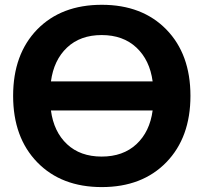

<svg xmlns="http://www.w3.org/2000/svg" viewBox="-20 -761 838 793"><path d="M190.4 -424.8H610.4Q598.6 -512.7 543.5 -564.5Q488.3 -616.2 399.9 -616.2Q311.5 -616.2 256.8 -564.5Q202.1 -512.7 190.4 -424.8ZM190.4 -304.7Q202.1 -216.8 256.8 -165.5Q311.5 -114.3 399.9 -114.3Q488.3 -114.3 543.5 -165.5Q598.6 -216.8 610.4 -304.7ZM133.8 -639.6Q233.4 -741.2 400.4 -741.2Q567.4 -741.2 667 -639.2Q766.6 -537.1 766.6 -365.2Q766.6 -193.4 667 -90.8Q567.4 11.7 400.4 11.7Q233.4 11.7 133.8 -90.8Q34.2 -193.4 34.2 -365.2Q34.2 -537.1 133.8 -639.6Z"/></svg>

Font: Gen Shin Gothic Bold
Style: Bold
Weight: 700
Designer: [Source Han Sans]
Ryoko NISHIZUKA  (kana & ideographs); Paul D. Hunt (Latin, Greek & Cyrillic); Wenlong ZHANG  (bopomofo
Version: Version 1.002.20150607